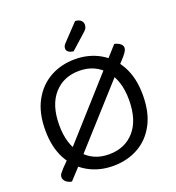

<svg xmlns="http://www.w3.org/2000/svg" viewBox="-148 -939 985 1073"><g transform="rotate(-20 344.5 -402.5)"><path d="M181 -76 96 16Q71 11 60 -1.5Q49 -14 49 -25Q49 -38 56 -47.5Q63 -57 75 -70L125 -121ZM603 -541 547 -480 501 -537 581 -626Q601 -622 614.5 -611.5Q628 -601 628 -587Q628 -578 622.5 -568Q617 -558 603 -541ZM533 -466 169 -62 135 -129 486 -521ZM634 -304Q634 -200 596 -129.5Q558 -59 492.5 -23Q427 13 344 13Q262 13 196 -24Q130 -61 92 -132Q54 -203 54 -304Q54 -408 93 -478.5Q132 -549 197.5 -585Q263 -621 344 -621Q426 -621 491.5 -584Q557 -547 595.5 -476Q634 -405 634 -304ZM552 -304Q552 -420 495 -486Q438 -552 344 -552Q251 -552 194 -487.5Q137 -423 137 -304Q137 -189 193.5 -122.5Q250 -56 344 -56Q439 -56 495.5 -120.5Q552 -185 552 -304ZM328 -725 419 -821Q441 -820 452.5 -809.5Q464 -799 464 -785Q464 -771 458.5 -762Q453 -753 439 -741L354 -665Q335 -667 324.5 -675Q314 -683 314 -695Q314 -705 318 -712Q322 -719 328 -725Z"/></g></svg>

Font: Baloo Paaji 2
Style: Regular
Weight: 400
Designer: Shuchita Grover, Noopur Datye and Ek Type
Foundry: Ek Type
Version: Version 1.700